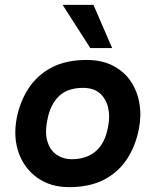

<svg xmlns="http://www.w3.org/2000/svg" viewBox="-20 -763 640 791"><path d="M265 8Q188 8 134 -30.5Q80 -69 57 -133.5Q34 -198 49 -277Q63 -347 99 -401Q135 -455 194 -485.5Q253 -516 337 -516Q400 -516 446 -492Q492 -468 519 -427.5Q546 -387 554.5 -336Q563 -285 552 -231Q538 -160 502 -106Q466 -52 407 -22Q348 8 265 8ZM275 -107Q336 -107 374.5 -140Q413 -173 425 -240Q434 -283 425.5 -319.5Q417 -356 391.5 -378.5Q366 -401 322 -401Q257 -401 221.5 -365.5Q186 -330 175 -268Q164 -214 176 -178Q188 -142 214.5 -124.5Q241 -107 275 -107ZM352 -565 238 -743H365L442 -565Z"/></svg>

Font: REM Medium Medium
Style: Italic
Weight: 500
Italic angle: -11°
Version: Version 1.005;gftools[0.9.28]